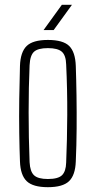

<svg xmlns="http://www.w3.org/2000/svg" viewBox="-20 -772 398 798"><path d="M179 6Q117 6 91 -19Q65 -44 63 -101Q61 -151 60 -219Q59 -287 60 -360.5Q61 -434 63 -498Q65 -556 91 -581Q117 -606 179 -606Q242 -606 267.5 -581Q293 -556 295 -498Q297 -441 298 -374Q299 -307 298.5 -237Q298 -167 295 -101Q293 -44 267 -19Q241 6 179 6ZM179 -28Q222 -28 238 -44Q254 -60 255 -96Q259 -188 259.5 -294.5Q260 -401 255 -504Q254 -542 237 -557Q220 -572 179 -572Q138 -572 121.5 -557Q105 -542 103 -501Q99 -411 99 -305Q99 -199 103 -98Q105 -59 121.5 -43.5Q138 -28 179 -28ZM161 -647 237 -752H279L203 -647Z"/></svg>

Font: Big Shoulders Text Thin
Style: Regular
Weight: 100
Designer: Patric King
Foundry: XO Type Co
Version: Version 1.000; ttfautohint (v1.8.2)